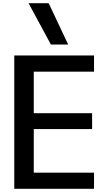

<svg xmlns="http://www.w3.org/2000/svg" viewBox="-20 -1191 640 1211"><path d="M70 0V-841H573V-739H193V-477H561V-377H193V-102H573V0ZM301 -910 160 -1171H287L410 -910Z"/></svg>

Font: Matangi
Style: Bold
Weight: 700
Designer: Prashant Pant
Foundry: The Graphic Ant
Version: Version 3.002